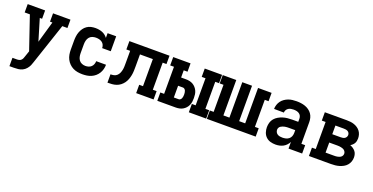

<svg xmlns="http://www.w3.org/2000/svg" viewBox="-26 -1259 4252 2186"><g transform="rotate(20 2100.0 -166.5)"><path d="M87 205V104H139Q154 104 168 100.5Q182 97 192 87Q202 77 207.5 64Q213 51 217 37L240 -30L104 -429H41V-530H252V-429H224L302 -169L377 -429H348V-530H559V-429H497L330 69Q326 79 322.5 89.5Q319 100 315 110Q304 134 286 154.5Q268 175 244 187Q220 199 193 202Q166 205 139 205Z M898 8Q868 8 839 3Q810 -2 784 -15Q758 -28 737 -49Q716 -70 702.5 -96.5Q689 -123 684 -152Q679 -181 679 -210V-320Q679 -347 682.5 -373.5Q686 -400 695.5 -425.5Q705 -451 720.5 -473Q736 -495 758.5 -510.5Q781 -526 807.5 -532Q834 -538 861 -538Q882 -538 903 -534.5Q924 -531 943.5 -523.5Q963 -516 979.5 -503Q996 -490 1009 -473V-530H1113V-349H1009Q1009 -369 1001 -387Q993 -405 977 -416.5Q961 -428 941.5 -432.5Q922 -437 903 -437Q880 -437 858.5 -429.5Q837 -422 823 -404.5Q809 -387 803.5 -364.5Q798 -342 798 -320V-210Q798 -188 803 -166.5Q808 -145 821 -127.5Q834 -110 855 -101.5Q876 -93 898 -93Q917 -93 935.5 -98.5Q954 -104 968 -117Q982 -130 989 -148.5Q996 -167 996 -186Q996 -186 996 -186Q996 -186 996 -186H1115Q1115 -186 1115 -186Q1115 -186 1115 -186Q1115 -158 1108 -131.5Q1101 -105 1086.5 -81.5Q1072 -58 1051 -40Q1030 -22 1004.5 -11Q979 0 952 4Q925 8 898 8Z M1200 0V-101Q1221 -101 1241.5 -105.5Q1262 -110 1277.5 -124.5Q1293 -139 1301.5 -158.5Q1310 -178 1314 -198.5Q1318 -219 1318.5 -240Q1319 -261 1319 -282V-429H1273V-530H1759V-429H1713V-101H1759V0H1548V-101H1594V-429H1438V-283Q1438 -256 1437 -229Q1436 -202 1431 -175.5Q1426 -149 1416.5 -123.5Q1407 -98 1391.5 -76.5Q1376 -55 1354 -38Q1332 -21 1306.5 -12.5Q1281 -4 1254 -2Q1227 0 1200 0Z M2186 0V-101H2232V-429H2186V-530H2396V-429H2350V-101H2396V0ZM1804 0V-101H1850V-429H1804V-530H2014V-429H1968V-342H2027Q2049 -342 2071 -337.5Q2093 -333 2112 -322Q2131 -311 2146 -294Q2161 -277 2170 -257Q2179 -237 2182 -215Q2185 -193 2185 -171Q2185 -149 2182 -127Q2179 -105 2170 -84.5Q2161 -64 2146 -47.5Q2131 -31 2112 -20Q2093 -9 2071 -4.5Q2049 0 2027 0ZM1968 -100H2027Q2038 -100 2047 -108Q2056 -116 2060 -126.5Q2064 -137 2065.5 -148.5Q2067 -160 2067 -171Q2067 -182 2065.5 -193.5Q2064 -205 2060 -215.5Q2056 -226 2047 -234Q2038 -242 2027 -242H1968Z M2404 0V-101H2450V-429H2404V-530H2568V-101H2641V-530H2759V-101H2832V-530H2996V-429H2950V-101H2996V0Z M3238 8Q3206 8 3175.5 -0.5Q3145 -9 3122 -31Q3099 -53 3089 -83.5Q3079 -114 3079 -145Q3079 -173 3087 -201Q3095 -229 3113.5 -250.5Q3132 -272 3157 -286.5Q3182 -301 3209 -309.5Q3236 -318 3264.5 -321Q3293 -324 3321 -324H3394V-362Q3394 -380 3386.5 -395.5Q3379 -411 3364.5 -420.5Q3350 -430 3333 -433.5Q3316 -437 3298 -437Q3282 -437 3265.5 -434Q3249 -431 3235 -422Q3221 -413 3212.5 -398.5Q3204 -384 3204 -367Q3204 -367 3204 -367Q3204 -367 3204 -367L3085 -368Q3085 -368 3085 -368Q3085 -368 3085 -368Q3085 -393 3093 -418Q3101 -443 3116 -463.5Q3131 -484 3152.5 -499Q3174 -514 3198 -523Q3222 -532 3247.5 -535Q3273 -538 3298 -538Q3325 -538 3351 -534.5Q3377 -531 3401.5 -522.5Q3426 -514 3448 -498.5Q3470 -483 3485 -461.5Q3500 -440 3506.5 -414.5Q3513 -389 3513 -362V-101H3559V0H3394V-80Q3383 -59 3366.5 -41.5Q3350 -24 3329.5 -13Q3309 -2 3285.5 3Q3262 8 3238 8ZM3285 -93Q3306 -93 3326.5 -98Q3347 -103 3363 -116Q3379 -129 3386.5 -148.5Q3394 -168 3394 -189V-223H3321Q3308 -223 3295 -222.5Q3282 -222 3269.5 -219.5Q3257 -217 3244.5 -212.5Q3232 -208 3221.5 -201Q3211 -194 3204.5 -182.5Q3198 -171 3198 -158Q3198 -142 3205.5 -128Q3213 -114 3226 -106Q3239 -98 3254.5 -95.5Q3270 -93 3285 -93Z M3641 0V-101H3687V-429H3641V-530H3907Q3930 -530 3952.5 -527.5Q3975 -525 3997 -517.5Q4019 -510 4038.5 -497Q4058 -484 4072 -465.5Q4086 -447 4092.5 -424.5Q4099 -402 4099 -379Q4099 -364 4096 -348.5Q4093 -333 4085.5 -320Q4078 -307 4066.5 -296Q4055 -285 4041 -277Q4060 -270 4076.5 -259Q4093 -248 4105.5 -233Q4118 -218 4123.5 -198.5Q4129 -179 4129 -159Q4129 -133 4120.5 -108.5Q4112 -84 4095 -64.5Q4078 -45 4055.5 -32.5Q4033 -20 4008 -12.5Q3983 -5 3957.5 -2.5Q3932 0 3907 0ZM3806 -324H3907Q3919 -324 3932 -326Q3945 -328 3956 -334.5Q3967 -341 3973.5 -353Q3980 -365 3980 -377Q3980 -390 3973.5 -401.5Q3967 -413 3956 -419Q3945 -425 3932 -427Q3919 -429 3907 -429H3806ZM3806 -101H3907Q3918 -101 3929 -101.5Q3940 -102 3951 -104.5Q3962 -107 3972.5 -111Q3983 -115 3991.5 -122Q4000 -129 4005 -139.5Q4010 -150 4010 -161Q4010 -172 4005 -182.5Q4000 -193 3991.5 -200.5Q3983 -208 3972.5 -212Q3962 -216 3951 -218.5Q3940 -221 3929 -222Q3918 -223 3907 -223H3806Z"/></g></svg>

Font: Iosevka Slab Extended
Style: Bold
Weight: 700
Width: 7
Monospace: yes
Designer: Belleve Invis
Foundry: Belleve Invis
Version: Version 11.1.0; ttfautohint (v1.8.3)